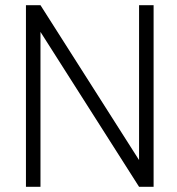

<svg xmlns="http://www.w3.org/2000/svg" viewBox="-20 -720 683 740"><path d="M572 0V-700H516V-103L136 -700H80V0H136V-597L516 0Z"/></svg>

Font: Advent Pro
Style: Regular
Weight: 400
Designer: Andreas Kalpakidis
Foundry: Andreas Kalpakidis
Version: Version 2.002 2008